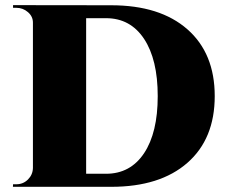

<svg xmlns="http://www.w3.org/2000/svg" viewBox="-20 -720 882 740"><path d="M30.3 -700.2 408.7 -699.7Q596.7 -699.7 702.1 -607.2Q807.6 -514.6 807.6 -349.6Q807.6 -184.6 702.1 -92.3Q596.7 0 408.7 0H29.8L30.3 -9.8H43Q69.3 -9.8 87.9 -28.3Q106.4 -46.9 106.9 -72.8V-632.8Q106.9 -656.7 87.6 -673.3Q68.4 -689.9 43 -689.9H30.3ZM312 -649.9V-50.3H388.7Q482.4 -50.3 535.2 -129.4Q587.9 -208.5 587.9 -349.6Q587.9 -490.7 535.2 -570.3Q482.4 -649.9 388.7 -649.9Z"/></svg>

Font: Cinzel Black
Style: Regular
Weight: 900
Designer: Natanael Gama
Version: Version 1.001;PS 001.001;hotconv 1.0.56;makeotf.lib2.0.21325